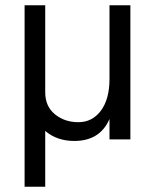

<svg xmlns="http://www.w3.org/2000/svg" viewBox="-20 -527 586 726"><path d="M151 179H73V-507H151V-178Q151 -125 187.5 -95Q224 -65 276.5 -65Q329 -65 361.5 -108.5Q394 -152 394 -228V-507H473V0H394V-77Q358 6 261 6Q195 6 151 -32Z"/></svg>

Font: Hind Vadodara
Style: Regular
Weight: 400
Designer: Hitesh Malaviya
Foundry: Indian Type Foundry
Version: Version 0.702;PS 1.0;hotconv 1.0.81;makeotf.lib2.5.63406